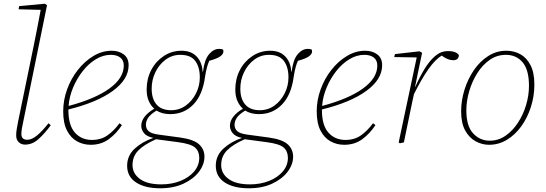

<svg xmlns="http://www.w3.org/2000/svg" viewBox="-20 -766 2936 1033"><path d="M115 12Q94 12 80.5 -1.5Q67 -15 67 -37Q67 -54 70 -71Q73 -88 77 -110L161 -518Q171 -568 180.5 -616Q190 -664 199 -713L80 -716L83 -733L221 -746L233 -738L105 -111Q101 -95 98 -76.5Q95 -58 95 -45Q95 -14 127 -14Q151 -14 179 -37Q207 -60 241 -103L253 -92Q220 -47 187 -17.5Q154 12 115 12Z M576 -471Q535 -471 496 -447.5Q457 -424 425.5 -384Q394 -344 373.5 -295.5Q353 -247 349 -196Q492 -234 569 -290Q646 -346 646 -413Q646 -442 627 -456.5Q608 -471 576 -471ZM468 13Q428 13 394.5 -5.5Q361 -24 340.5 -63.5Q320 -103 320 -167Q320 -227 341 -285Q362 -343 399 -390Q436 -437 483 -465Q530 -493 581 -493Q619 -493 645.5 -473.5Q672 -454 672 -415Q672 -339 587 -277Q502 -215 348 -177V-174Q348 -92 383 -52.5Q418 -13 476 -13Q522 -13 557 -37Q592 -61 623 -103L636 -93Q606 -47 565 -17Q524 13 468 13Z M896 -152Q853 -152 822 -171Q788 -150 776.5 -131.5Q765 -113 765 -95Q765 -73 780 -60Q795 -47 832 -42L950 -26Q1022 -16 1051 10.5Q1080 37 1080 77Q1080 119 1050.5 158Q1021 197 967.5 222Q914 247 842 247Q760 247 712 215.5Q664 184 664 126Q664 71 705 33.5Q746 -4 805 -24Q770 -31 755 -49.5Q740 -68 740 -89Q740 -115 758.5 -138.5Q777 -162 810 -181Q791 -198 780 -223.5Q769 -249 769 -284Q769 -342 793.5 -389Q818 -436 861 -464.5Q904 -493 957 -493Q1008 -493 1037.5 -462.5Q1067 -432 1070 -381L1072 -380Q1080 -445 1104.5 -474Q1129 -503 1159 -503Q1170 -503 1179 -500Q1182 -497 1182 -489Q1182 -475 1164.5 -462.5Q1147 -450 1106 -439Q1099 -424 1093.5 -404Q1088 -384 1083 -352Q1070 -255 1020 -203.5Q970 -152 896 -152ZM901 -173Q945 -173 979.5 -198Q1014 -223 1034.5 -263.5Q1055 -304 1055 -350Q1055 -405 1030.5 -438Q1006 -471 950 -471Q906 -471 871 -445Q836 -419 816 -377.5Q796 -336 796 -289Q796 -234 822.5 -203.5Q849 -173 901 -173ZM693 122Q693 168 733 197Q773 226 848 226Q904 226 950.5 207.5Q997 189 1024.5 156.5Q1052 124 1052 83Q1052 48 1029.5 28Q1007 8 939 -1L826 -16Q825 -16 823.5 -16.5Q822 -17 820 -17Q756 11 724.5 43Q693 75 693 122Z M1373 -152Q1330 -152 1299 -171Q1265 -150 1253.5 -131.5Q1242 -113 1242 -95Q1242 -73 1257 -60Q1272 -47 1309 -42L1427 -26Q1499 -16 1528 10.5Q1557 37 1557 77Q1557 119 1527.5 158Q1498 197 1444.5 222Q1391 247 1319 247Q1237 247 1189 215.5Q1141 184 1141 126Q1141 71 1182 33.5Q1223 -4 1282 -24Q1247 -31 1232 -49.5Q1217 -68 1217 -89Q1217 -115 1235.5 -138.5Q1254 -162 1287 -181Q1268 -198 1257 -223.5Q1246 -249 1246 -284Q1246 -342 1270.5 -389Q1295 -436 1338 -464.5Q1381 -493 1434 -493Q1485 -493 1514.5 -462.5Q1544 -432 1547 -381L1549 -380Q1557 -445 1581.5 -474Q1606 -503 1636 -503Q1647 -503 1656 -500Q1659 -497 1659 -489Q1659 -475 1641.5 -462.5Q1624 -450 1583 -439Q1576 -424 1570.5 -404Q1565 -384 1560 -352Q1547 -255 1497 -203.5Q1447 -152 1373 -152ZM1378 -173Q1422 -173 1456.5 -198Q1491 -223 1511.5 -263.5Q1532 -304 1532 -350Q1532 -405 1507.5 -438Q1483 -471 1427 -471Q1383 -471 1348 -445Q1313 -419 1293 -377.5Q1273 -336 1273 -289Q1273 -234 1299.5 -203.5Q1326 -173 1378 -173ZM1170 122Q1170 168 1210 197Q1250 226 1325 226Q1381 226 1427.5 207.5Q1474 189 1501.5 156.5Q1529 124 1529 83Q1529 48 1506.5 28Q1484 8 1416 -1L1303 -16Q1302 -16 1300.5 -16.5Q1299 -17 1297 -17Q1233 11 1201.5 43Q1170 75 1170 122Z M1940 -471Q1899 -471 1860 -447.5Q1821 -424 1789.5 -384Q1758 -344 1737.5 -295.5Q1717 -247 1713 -196Q1856 -234 1933 -290Q2010 -346 2010 -413Q2010 -442 1991 -456.5Q1972 -471 1940 -471ZM1832 13Q1792 13 1758.5 -5.5Q1725 -24 1704.5 -63.5Q1684 -103 1684 -167Q1684 -227 1705 -285Q1726 -343 1763 -390Q1800 -437 1847 -465Q1894 -493 1945 -493Q1983 -493 2009.5 -473.5Q2036 -454 2036 -415Q2036 -339 1951 -277Q1866 -215 1712 -177V-174Q1712 -92 1747 -52.5Q1782 -13 1840 -13Q1886 -13 1921 -37Q1956 -61 1987 -103L2000 -93Q1970 -47 1929 -17Q1888 13 1832 13Z M2125 0 2222 -457 2101 -459 2105 -475 2237 -490 2251 -482 2213 -299 2214 -298Q2237 -350 2263.5 -394Q2290 -438 2321 -464.5Q2352 -491 2389 -491Q2415 -491 2429 -485Q2443 -479 2449 -469Q2447 -442 2419 -442Q2393 -442 2365 -461L2357 -467Q2322 -447 2284 -392.5Q2246 -338 2207 -259L2197 -213Q2186 -160 2175 -106.5Q2164 -53 2153 0L2131 5Z M2611 13Q2574 13 2539.5 -5.5Q2505 -24 2483 -63.5Q2461 -103 2461 -167Q2461 -225 2479 -283Q2497 -341 2529.5 -388.5Q2562 -436 2606.5 -464.5Q2651 -493 2704 -493Q2746 -493 2780 -474Q2814 -455 2834.5 -415Q2855 -375 2855 -311Q2855 -249 2836.5 -191Q2818 -133 2785 -87Q2752 -41 2707.5 -14Q2663 13 2611 13ZM2615 -9Q2661 -9 2699.5 -35.5Q2738 -62 2766.5 -105.5Q2795 -149 2810.5 -201Q2826 -253 2826 -304Q2826 -390 2792 -430.5Q2758 -471 2702 -471Q2654 -471 2615 -444Q2576 -417 2548 -372.5Q2520 -328 2504.5 -275.5Q2489 -223 2489 -172Q2489 -88 2525.5 -48.5Q2562 -9 2615 -9Z"/></svg>

Font: Source Serif 4 SmText ExtraLight
Style: Italic
Weight: 200
Italic angle: -12°
Designer: Frank Grießhammer
Foundry: Adobe
Version: Version 4.005;hotconv 1.1.0;makeotfexe 2.6.0